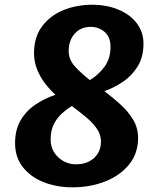

<svg xmlns="http://www.w3.org/2000/svg" viewBox="-20 -775 667 804"><path d="M284.2 9.4Q217 9.4 162.3 -12.4Q107.6 -34.2 75.4 -75.5Q43.2 -116.7 43.2 -174.8Q42.9 -231.1 66 -270.7Q89 -310.3 127.4 -336.4Q165.8 -362.4 212.2 -378.1Q188 -400.1 167.6 -427.1Q147.2 -454.1 134.8 -485.7Q122.5 -517.3 122.5 -552.9Q122.5 -619.3 155.8 -664.3Q189.2 -709.2 244.4 -732.1Q299.6 -754.9 364.6 -755.1Q426.7 -755.2 475.5 -734.9Q524.3 -714.7 552.6 -677.8Q580.8 -640.9 580.8 -591.9Q580.8 -537.4 557.4 -498.5Q534 -459.5 496.6 -433.8Q459.2 -408.1 417.2 -393.4Q450.5 -368 482.9 -339Q515.3 -310 536.7 -275.1Q558.2 -240.2 558.2 -197.3Q558.2 -132.3 520.5 -86.1Q482.9 -40 420.6 -15.3Q358.2 9.4 284.2 9.4ZM298.8 -86.9Q329.5 -86.9 353 -98.9Q376.5 -110.8 389.6 -132.2Q402.8 -153.6 402.8 -182.1Q402.8 -210.9 386.1 -235.4Q369.5 -260 341.7 -283.2Q314 -306.3 281 -331.1Q256.8 -316.3 236.6 -297.2Q216.4 -278.1 204.2 -252.3Q192 -226.6 192 -191.6Q192 -146 223.8 -116.5Q255.5 -86.9 298.8 -86.9ZM356.2 -439.6Q392 -460.9 417.4 -495.2Q442.8 -529.5 442.8 -578.7Q442.8 -620.4 418 -641.4Q393.2 -662.5 359.8 -662.5Q317.9 -662.5 292.8 -634Q267.6 -605.5 267.6 -560.9Q267.6 -526.2 293.2 -497.5Q318.9 -468.7 356.2 -439.6Z"/></svg>

Font: Merriweather Sans Variable Regular
Style: Italic
Weight: 300
Italic angle: -8°
Designer: Eben Sorkin
Foundry: Eben Sorkin
Version: Version 2.001